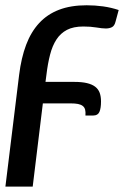

<svg xmlns="http://www.w3.org/2000/svg" viewBox="-24 -538 470 728"><path d="M414.5 -457.5Q410.5 -440 400.5 -435Q390.5 -430 377.5 -430Q363.5 -430 341.5 -433.8Q319.5 -437.5 292 -437.5Q254.5 -437.5 230 -424.8Q205.5 -412 190 -388.2Q174.5 -364.5 165.8 -330.5Q157 -296.5 152 -254L148.5 -227.5H257.5Q286 -227.5 305.2 -223Q324.5 -218.5 336.5 -209.5Q348.5 -200.5 353.8 -186.5Q359 -172.5 359 -153.5Q359 -127.5 353 -113.8Q347 -100 329.5 -100H300Q301 -113.5 298.8 -122.2Q296.5 -131 289.8 -136.2Q283 -141.5 271.8 -143.8Q260.5 -146 243.5 -146H138.5L100 169.5H-3.5L48.5 -254Q56.5 -318.5 75 -367.8Q93.5 -417 124.5 -450.5Q155.5 -484 200 -501Q244.5 -518 304.5 -518Q336 -518 366.8 -513.8Q397.5 -509.5 426 -500Z"/></svg>

Font: Lato Semibold
Style: Italic
Weight: 600
Italic angle: -7°
Designer: Lukasz Dziedzic
Foundry: tyPoland Lukasz Dziedzic
Version: Version 2.006; 2014-01-15